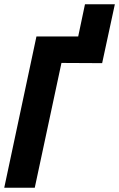

<svg xmlns="http://www.w3.org/2000/svg" viewBox="-24 -886 562 906"><path d="M-4 0 148 -714H345L377 -866H518L458 -588L266 -589L140 0Z"/></svg>

Font: Noto Sans ExtraCondensed ExtraBold
Style: Italic
Weight: 800
Width: 2
Italic angle: -12°
Designer: Monotype Design Team
Foundry: Monotype Imaging Inc.
Version: Version 2.013; ttfautohint (v1.8.4.7-5d5b)